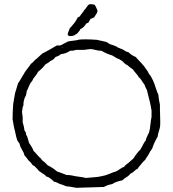

<svg xmlns="http://www.w3.org/2000/svg" viewBox="-20 -894 827 916"><path d="M350 -810 361 -816Q364 -822 371.5 -831Q379 -840 382 -846Q386 -849 393 -859.5Q400 -870 405 -873Q414 -876 432 -871Q436 -866 445 -844Q445 -837 442 -831.5Q439 -826 435 -820.5Q431 -815 429 -811Q427 -810 421 -807.5Q415 -805 412 -804Q411 -801 407 -795.5Q403 -790 402 -786Q401 -785 397 -784Q393 -783 391 -781Q379 -761 363 -755Q362 -751 359 -747Q356 -743 352.5 -739Q349 -735 347 -733Q342 -731 334 -725Q309 -717 303 -728Q303 -735 307 -744Q311 -753 312 -758Q320 -766 336 -786Q348 -803 350 -810ZM743 -395V-373Q743 -367 744 -337.5Q745 -308 744 -292Q743 -284 738 -268Q733 -252 732 -242Q714 -211 706 -185Q704 -184 702 -179Q700 -174 697 -173Q696 -172 693.5 -166Q691 -160 689 -158Q687 -153 681 -145Q675 -137 673 -132L658 -117Q657 -116 656 -114Q655 -112 654 -111Q653 -110 646 -102Q639 -94 637 -89Q630 -87 621 -78Q612 -69 604 -67Q603 -66 596.5 -59Q590 -52 585 -50Q572 -42 564 -34Q528 -26 516 -16Q490 -11 476 -2Q458 -1 344 2Q309 -5 297 -5Q272 -15 267 -16Q263 -17 257.5 -20Q252 -23 247.5 -25Q243 -27 237 -27Q235 -31 228.5 -36Q222 -41 221 -42Q219 -43 216 -45.5Q213 -48 209.5 -49.5Q206 -51 202 -51Q196 -60 169 -76Q166 -78 155.5 -90.5Q145 -103 136 -106Q129 -118 115 -130Q113 -134 96 -154Q95 -164 85.5 -179Q76 -194 74 -206Q73 -210 68 -216Q63 -222 62 -226Q61 -228 60 -232.5Q59 -237 58 -239Q51 -269 51 -270Q48 -279 44.5 -299.5Q41 -320 40 -325Q40 -358 43 -398Q45 -407 47.5 -424.5Q50 -442 52 -450Q65 -493 66 -496Q72 -504 81.5 -521Q91 -538 96 -545Q98 -550 104 -557.5Q110 -565 112 -568Q114 -571 120 -578.5Q126 -586 128 -590Q133 -592 141 -601.5Q149 -611 155 -614L181 -638Q214 -655 251 -677H267Q273 -679 285 -686Q297 -693 304 -696Q312 -698 330.5 -700Q349 -702 358 -705Q386 -708 442 -704Q462 -699 465 -699Q484 -694 487 -694Q490 -693 495.5 -689Q501 -685 505 -683Q539 -673 544 -666Q548 -666 553.5 -663Q559 -660 561 -660Q565 -659 574.5 -652.5Q584 -646 593 -645Q607 -630 628 -622Q633 -615 645 -603Q657 -591 662 -584Q666 -581 670.5 -573.5Q675 -566 678 -563Q687 -552 691 -541Q696 -536 700.5 -528.5Q705 -521 709.5 -511Q714 -501 716 -496L725 -469Q732 -448 735 -444Q740 -404 743 -395ZM278 -664Q278 -665 278 -666L279 -667Q278 -669 277 -669Q276 -666 278 -664ZM703 -336V-370Q703 -371 702 -371Q700 -392 681 -464Q674 -476 669 -491Q665 -495 657 -508Q649 -521 642 -526Q638 -534 628 -545Q618 -556 615 -562Q595 -576 587 -584Q579 -586 571 -595Q563 -604 558 -606Q552 -611 536 -617Q535 -617 527 -622.5Q519 -628 514 -630Q489 -637 464 -652Q454 -651 436.5 -655.5Q419 -660 412 -660Q406 -660 395 -658Q384 -656 380 -656Q376 -656 368.5 -656Q361 -656 355 -656Q349 -656 344 -656Q343 -656 331 -653Q329 -652 323.5 -652Q318 -652 315 -652Q293 -637 271 -636Q258 -625 246 -623Q244 -621 241 -617.5Q238 -614 236 -612Q234 -610 230 -607.5Q226 -605 222 -604Q217 -598 197 -587Q195 -585 189.5 -578Q184 -571 180 -568Q178 -565 161 -551Q158 -543 149.5 -532.5Q141 -522 139 -519L133 -507Q132 -506 129 -502.5Q126 -499 125 -497L122 -491Q119 -486 115 -475.5Q111 -465 107 -459Q108 -455 106 -449Q104 -443 104 -439Q95 -425 92 -403V-392Q91 -390 89.5 -386.5Q88 -383 88 -382Q85 -361 85 -360Q85 -356 86.5 -348Q88 -340 88 -336Q89 -324 88 -311Q96 -287 96 -273Q98 -272 100 -267Q102 -262 104 -261Q103 -250 109 -245Q110 -240 113.5 -230Q117 -220 118 -213Q136 -188 140 -174Q146 -169 156.5 -156.5Q167 -144 174 -139Q181 -127 191 -122Q195 -119 200 -113Q205 -107 208 -105Q230 -95 252 -76Q260 -74 298 -59Q309 -60 324.5 -56.5Q340 -53 342 -53Q382 -48 388 -45Q396 -46 425 -48Q454 -50 467 -54Q482 -56 503 -65Q524 -74 533 -76Q539 -78 551.5 -87Q564 -96 572 -98Q580 -109 593 -117Q596 -119 603 -126Q610 -133 615 -136Q626 -154 643 -174L648 -178Q652 -183 653 -187Q656 -190 662.5 -204Q669 -218 675 -223Q676 -231 682.5 -244.5Q689 -258 691 -262Q695 -274 697.5 -299Q700 -324 703 -336Z"/></svg>

Font: FuturaRenner Light
Style: Regular
Weight: 300
Designer: BSozoo
Foundry: BSozoo
Version: Version 1.001;PS 001.001;hotconv 1.0.70;makeotf.lib2.5.58329